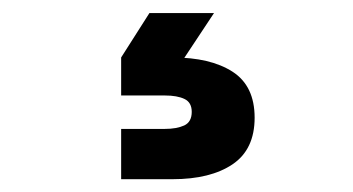

<svg xmlns="http://www.w3.org/2000/svg" viewBox="-20 -50 540 294"><path d="M307.7 -30 247.4 61 244.2 38Q302.2 38 336.1 59.8Q369.9 81.6 369.9 130.2Q369.9 178.8 336.1 201.6Q302.2 224.4 244.2 224.4H165.5V147.4H232.2Q250.5 147.4 262.1 142.1Q273.6 136.7 273.6 121.3Q273.6 106.9 262.6 101.6Q251.5 96.2 232.2 96.2H165.5V38L208.8 -30Z"/></svg>

Font: TASA Explorer VF
Style: Regular
Weight: 400
Designer: Weizhong Zhang
Foundry: Local Remote
Version: Version 1.000;Glyphs 3.2 (3192)